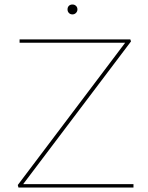

<svg xmlns="http://www.w3.org/2000/svg" viewBox="-20 -833 656 853"><path d="M280 -791Q280 -801 286 -807Q292 -813 302 -813Q311 -813 317.5 -807Q324 -801 324 -791Q324 -782 317.5 -775.5Q311 -769 302 -769Q292 -769 286 -775.5Q280 -782 280 -791ZM573 -15V0H62L59 -11L536 -643H67V-658H559L562 -649L83 -15Z"/></svg>

Font: Ysabeau SC Thin
Style: Regular
Weight: 200
Designer: Christian Thalmann (Catharsis Fonts)
Version: Version 0.003